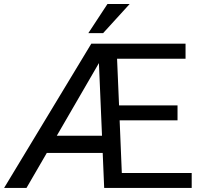

<svg xmlns="http://www.w3.org/2000/svg" viewBox="-27 -926 981 946"><path d="M917.5 0H486.3L479 -172.4H203.6L103.5 0H-6.8L422.9 -710.9H887.2V-636.7H549.8L559.6 -406.7H847.7V-333H562.5L573.2 -73.7H917.5ZM252.9 -257.3H475.6L460.4 -615.2ZM502.4 -906.2H611.8L481 -762.7H408.2Z"/></svg>

Font: RobotoInd
Style: Regular
Weight: 400
Designer: Google
Version: Version 2.001101; 2014